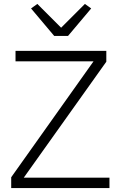

<svg xmlns="http://www.w3.org/2000/svg" viewBox="-20 -957 610 977"><path d="M326 -774 444 -914 412 -937 291 -816 170 -937 138 -914 256 -774ZM537 -53H101L521 -643V-698H59V-645H456L37 -55V0H537Z"/></svg>

Font: IBM Plex Arabic Light
Style: Regular
Weight: 300
Designer: Mike Abbink, Paul van der Laan, Pieter van Rosmalen, Wael Morcos, Khajak Apelian
Foundry: Bold Monday
Version: Version 1.0